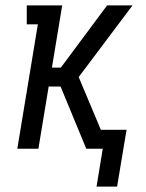

<svg xmlns="http://www.w3.org/2000/svg" viewBox="-20 -550 540 710"><path d="M337 140 360 0H299L204 -230H160L122 0H44L120 -460H79V-530H210L172 -300H205L376 -530H470L271 -265L353 -70H448L413 140Z"/></svg>

Font: Iosevka Slab
Style: Italic
Weight: 400
Italic angle: -9°
Monospace: yes
Designer: Belleve Invis
Foundry: Belleve Invis
Version: Version 11.1.0; ttfautohint (v1.8.3)